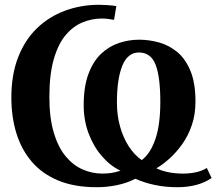

<svg xmlns="http://www.w3.org/2000/svg" viewBox="-20 -772 917 803"><path d="M845 -69.5 865 -27.5Q834.5 -7 798.5 2Q762.5 11 722 11Q672 11 627 1.5Q582 -8 546 -24.5Q512 -6.5 469.8 2.2Q427.5 11 385 11Q291 11 223.2 -17.2Q155.5 -45.5 112.2 -96.5Q69 -147.5 48.2 -215.8Q27.5 -284 27.5 -364Q27.5 -459.5 55.8 -532.2Q84 -605 134.5 -653.8Q185 -702.5 251.8 -727.2Q318.5 -752 395.5 -752Q409.5 -752 431 -750.5Q452.5 -749 466.5 -746.5L457 -689Q444.5 -691.5 431 -693Q417.5 -694.5 405.5 -694.5Q364 -694.5 324.8 -678.2Q285.5 -662 254.2 -624.8Q223 -587.5 204.8 -524Q186.5 -460.5 186.5 -366Q186.5 -279 204.8 -217.8Q223 -156.5 254.2 -118.8Q285.5 -81 325.2 -63.5Q365 -46 408 -46Q424.5 -46 442.8 -48.2Q461 -50.5 484 -58Q441 -78.5 406 -119Q371 -159.5 350.5 -214.2Q330 -269 330 -332Q330 -409.5 349.8 -462.5Q369.5 -515.5 402.8 -547Q436 -578.5 477.5 -592.2Q519 -606 562 -606Q604 -606 645.8 -594.2Q687.5 -582.5 721.8 -554Q756 -525.5 776.8 -475Q797.5 -424.5 797.5 -347.5Q797.5 -293 782.2 -248.5Q767 -204 742 -169Q717 -134 688.8 -108.8Q660.5 -83.5 634 -68Q659 -56.5 687 -51.2Q715 -46 745.5 -46Q773.5 -46 799.2 -51.5Q825 -57 845 -69.5ZM572.5 -102.5Q607 -127 628.8 -187.2Q650.5 -247.5 650.5 -346Q650.5 -450 630.8 -501.2Q611 -552.5 561 -552.5Q514 -552.5 491.5 -497Q469 -441.5 469 -343.5Q469 -290 482 -243.2Q495 -196.5 518.2 -160.5Q541.5 -124.5 572.5 -102.5Z"/></svg>

Font: Merriweather 36pt
Style: Bold
Weight: 700
Designer: Eben Sorkin
Foundry: Eben Sorkin
Version: Version 2.100